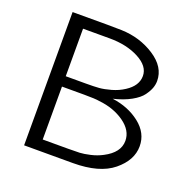

<svg xmlns="http://www.w3.org/2000/svg" viewBox="-124 -818 939 941"><g transform="rotate(20 346.0 -347.5)"><path d="M98 0V-695H281Q330 -695 354 -694Q450 -691 526.5 -641.5Q603 -592 603 -519Q603 -501 596.5 -482.5Q590 -464 573.5 -441Q557 -418 519.5 -397Q482 -376 428 -363Q512 -352 572 -305Q632 -258 632 -189Q632 -116 561 -58Q490 0 352 0ZM174 -58H305Q345 -58 366.5 -59Q388 -60 421 -67.5Q454 -75 482 -90Q557 -129 557 -190Q557 -244 502 -283Q447 -322 370 -330Q348 -334 290 -334H174V-295ZM174 -388H278Q321 -388 347 -390Q373 -392 408.5 -402Q444 -412 473 -431Q529 -467 529 -518Q529 -569 465.5 -602.5Q402 -636 313 -636H174V-600Z"/></g></svg>

Font: Coval
Style: ExtraLight
Weight: 250
Foundry: Context Ltd
Version: Version 001.000